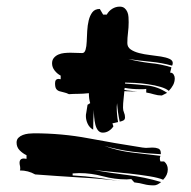

<svg xmlns="http://www.w3.org/2000/svg" viewBox="-20 -512 577 579"><path d="M507 -276Q507 -265 502 -255.5Q497 -246 489 -238Q481 -245 464 -250Q447 -255 426.5 -258Q406 -261 387 -262Q368 -263 357 -263V-260Q389 -258 422.5 -254.5Q456 -251 484 -232L468 -224Q456 -224 444.5 -227.5Q433 -231 421 -233V-244Q416 -243 411 -243H402Q390 -243 378.5 -244Q367 -245 356 -247L355 -241Q362 -239 374.5 -238Q387 -237 394 -236L355 -237Q354 -224 352.5 -212Q351 -200 351 -187Q351 -179 354 -172.5Q357 -166 357 -158Q357 -151 351.5 -148.5Q346 -146 341 -145Q338 -159 336 -173Q334 -187 333 -201L332 -189Q332 -178 333 -166.5Q334 -155 336 -144L319 -140L322 -131Q317 -123 308.5 -117.5Q300 -112 290 -112Q281 -112 275.5 -119Q270 -126 267.5 -136.5Q265 -147 264 -159Q263 -171 263 -181Q262 -166 261.5 -151Q261 -136 261 -121Q250 -127 244.5 -138.5Q239 -150 239 -162Q239 -168 240 -171L244 -196L252 -201Q248 -214 248 -231Q229 -229 215 -229Q201 -229 188 -228Q180 -232 172.5 -233.5Q165 -235 159 -237Q153 -239 149.5 -244Q146 -249 146 -261Q146 -274 157 -274L163 -273V-284Q153 -289 145 -299Q137 -309 137 -321Q137 -331 142.5 -337.5Q148 -344 156 -347.5Q164 -351 173.5 -352Q183 -353 192 -353L228 -352Q235 -352 238 -362Q241 -372 241.5 -386.5Q242 -401 243 -418.5Q244 -436 247.5 -450.5Q251 -465 258.5 -475Q266 -485 281 -485L291 -468H302Q308 -479 318.5 -485.5Q329 -492 341 -492Q350 -492 355.5 -487.5Q361 -483 364 -476Q367 -469 367.5 -460.5Q368 -452 368 -445Q368 -429 366 -413.5Q364 -398 364 -382Q364 -370 374 -363Q384 -356 399.5 -352Q415 -348 432.5 -346Q450 -344 465.5 -341.5Q481 -339 491 -334.5Q501 -330 501 -322Q501 -318 499 -314Q467 -323 433 -326Q400 -329 367 -334Q399 -326 431 -322Q465 -319 497 -309L493 -293Q500 -293 503.5 -287.5Q507 -282 507 -276ZM420 -66Q424 -66 429.5 -66.5Q435 -67 440 -67Q450 -67 457.5 -64Q465 -61 465 -50V-47Q422 -49 379.5 -54.5Q337 -60 295 -72Q336 -57 378.5 -52Q421 -47 464 -42Q462 -38 462 -34Q462 -29 464 -25H475Q486 -16 486 -1Q486 16 472 30Q458 24 430.5 19.5Q403 15 371.5 11.5Q340 8 310.5 5.5Q281 3 264 1Q315 10 365.5 16Q416 22 466 37Q461 41 455.5 44Q450 47 444 47Q427 47 414.5 43.5Q402 40 385 38L376 28Q372 28 369 28.5Q366 29 362 29Q325 29 290 19.5Q255 10 219 10L199 11V17Q237 19 274 24L336 33Q277 26 218 23Q152 19 86 14Q65 2 40 2Q41 0 41 -4Q41 -9 40 -13Q39 -17 39 -21Q39 -34 52 -34L60 -33V-44Q49 -49 39.5 -58.5Q30 -68 30 -82Q30 -91 35.5 -96.5Q41 -102 49 -105Q57 -108 66 -109Q75 -110 82 -110Q167 -110 246.5 -95Q326 -80 410 -67ZM350 35Q346 34 342 34Q346 34 350 35ZM341 34Q339 33 336 33Q338 33 341 34Z"/></svg>

Font: Finger Paint
Style: Regular
Weight: 400
Designer: Ralph du Carrois
Foundry: Ralph du Carrois
Version: Version 1.001